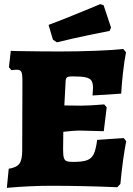

<svg xmlns="http://www.w3.org/2000/svg" viewBox="-20 -895 643 925"><path d="M588 -215Q571 -127 560 -9L545 7Q377 0 224 0Q126 0 13 10L22 -82Q60 -88 73.5 -106.5Q87 -125 87 -170L88 -505Q88 -538 83 -548.5Q78 -559 61 -559Q47 -559 35 -557L23 -571L32 -650Q52 -650 63 -649Q185 -647 265 -647Q359 -647 445.5 -650.5Q532 -654 574 -659L587 -643Q579 -602 572.5 -545Q566 -488 564 -444L426 -435L428 -472Q428 -495 420.5 -506.5Q413 -518 392.5 -522.5Q372 -527 330 -527Q309 -527 302.5 -522Q296 -517 296 -500L290 -387L372 -386Q412 -386 482 -392L494 -378L480 -263Q384 -266 360 -266Q339 -266 285 -260L284 -175Q284 -148 287.5 -135.5Q291 -123 300.5 -119Q310 -115 332 -115Q377 -115 399 -123Q421 -131 431.5 -152.5Q442 -174 448 -221L576 -230ZM235 -704 214 -775Q291 -804 366 -835Q441 -866 463 -875L479 -870L515 -762L508 -746Q486 -742 408.5 -726Q331 -710 254 -691Z"/></svg>

Font: Alegreya SC Black
Style: Regular
Weight: 900
Designer: Juan Pablo del Peral
Foundry: Huerta Tipografica
Version: Version 2.007; ttfautohint (v1.6)